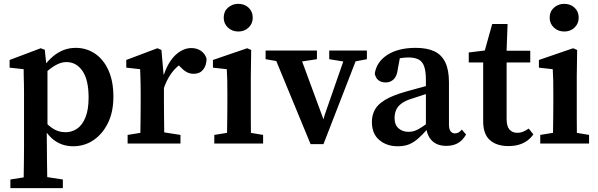

<svg xmlns="http://www.w3.org/2000/svg" viewBox="-20 -747 3113 999"><path d="M34 232V187L140 170H197L307 187V232ZM103 232Q103 194 103.5 157.5Q104 121 104.5 86.5Q105 52 105 18V-265Q105 -292 104.5 -311.5Q104 -331 103.5 -349Q103 -367 103 -387L30 -395V-435L192 -496L213 -488L222 -403L227 -396V-83L223 -75L224 20Q224 52 224.5 87Q225 122 225.5 158Q226 194 227 232ZM361 14Q328 14 300 3.5Q272 -7 248.5 -28.5Q225 -50 205 -84H176L184 -149Q218 -104 250 -81.5Q282 -59 320 -59Q355 -59 382 -78Q409 -97 425 -137Q441 -177 441 -239Q441 -332 409 -378Q377 -424 326 -424Q302 -424 278.5 -412.5Q255 -401 231 -381Q207 -361 180 -334L173 -398H205Q229 -431 255 -453Q281 -475 310.5 -486.5Q340 -498 374 -498Q429 -498 473.5 -468.5Q518 -439 544 -382Q570 -325 570 -244Q570 -164 541.5 -106.5Q513 -49 466 -17.5Q419 14 361 14Z M644 0V-45L749 -62H810L919 -45V0ZM709 0Q710 -25 710.5 -62.5Q711 -100 711.5 -140Q712 -180 712 -212V-265Q712 -292 711.5 -311.5Q711 -331 710.5 -349Q710 -367 709 -387L637 -395V-435L799 -496L820 -487L831 -360L833 -359V-212Q833 -180 833.5 -140Q834 -100 834.5 -62.5Q835 -25 836 0ZM829 -277 808 -350H830Q845 -398 867.5 -430.5Q890 -463 918 -480Q946 -497 975 -497Q1004 -497 1025.5 -482.5Q1047 -468 1055 -441Q1054 -405 1036.5 -384Q1019 -363 988 -363Q967 -363 950.5 -372.5Q934 -382 918 -399L892 -427L939 -425Q899 -404 871.5 -365.5Q844 -327 829 -277Z M1095 0V-45L1199 -62H1248L1349 -45V0ZM1160 0Q1161 -25 1161.5 -62.5Q1162 -100 1162.5 -140Q1163 -180 1163 -212V-260Q1163 -300 1162.5 -328.5Q1162 -357 1160 -387L1088 -395V-435L1266 -496L1287 -487L1285 -350V-212Q1285 -180 1285 -140Q1285 -100 1285.5 -62.5Q1286 -25 1287 0ZM1220 -583Q1188 -583 1166 -603.5Q1144 -624 1144 -655Q1144 -687 1166 -707Q1188 -727 1220 -727Q1252 -727 1273.5 -707Q1295 -687 1295 -655Q1295 -624 1273.5 -603.5Q1252 -583 1220 -583Z M1596 3 1395 -484H1531L1672 -102H1657L1669 -148L1786 -484H1852L1663 3ZM1362 -439V-484H1629V-439L1523 -423H1455ZM1693 -439V-484H1889V-439L1810 -424H1786Z M2049 14Q1992 14 1953.5 -18.5Q1915 -51 1915 -113Q1915 -147 1930 -175.5Q1945 -204 1984 -227.5Q2023 -251 2094 -271Q2120 -278 2146.5 -285.5Q2173 -293 2199.5 -300Q2226 -307 2253 -314V-275Q2219 -265 2186.5 -254.5Q2154 -244 2124 -234Q2087 -223 2067 -207Q2047 -191 2040 -172Q2033 -153 2033 -133Q2033 -97 2054 -79Q2075 -61 2106 -61Q2124 -61 2140 -67Q2156 -73 2177 -87Q2198 -101 2229 -125L2239 -73H2202Q2178 -46 2156 -26.5Q2134 -7 2109.5 3.5Q2085 14 2049 14ZM2302 12Q2255 12 2228 -14.5Q2201 -41 2197 -89L2196 -92V-331Q2196 -376 2187 -401.5Q2178 -427 2158 -437.5Q2138 -448 2105 -448Q2086 -448 2064 -444.5Q2042 -441 2013 -431L2065 -469L2050 -389Q2046 -352 2029 -335Q2012 -318 1988 -318Q1963 -318 1948.5 -330Q1934 -342 1930 -364Q1939 -425 1995.5 -461.5Q2052 -498 2143 -498Q2202 -498 2240 -480Q2278 -462 2297 -422.5Q2316 -383 2316 -318V-99Q2316 -75 2324.5 -64Q2333 -53 2347 -53Q2358 -53 2366.5 -58Q2375 -63 2383 -73L2405 -47Q2387 -16 2362 -2Q2337 12 2302 12Z M2556 -422V-483H2739V-422ZM2625 13Q2564 13 2529 -18Q2494 -49 2494 -116Q2494 -138 2494 -158.5Q2494 -179 2494 -206V-422H2419V-474L2541 -489L2494 -454L2541 -622H2621L2615 -460L2616 -444V-127Q2616 -90 2631 -73Q2646 -56 2671 -56Q2688 -56 2702 -62Q2716 -68 2731 -78L2755 -48Q2743 -30 2724.5 -16Q2706 -2 2681 5.5Q2656 13 2625 13Z M2791 0V-45L2895 -62H2944L3045 -45V0ZM2856 0Q2857 -25 2857.5 -62.5Q2858 -100 2858.5 -140Q2859 -180 2859 -212V-260Q2859 -300 2858.5 -328.5Q2858 -357 2856 -387L2784 -395V-435L2962 -496L2983 -487L2981 -350V-212Q2981 -180 2981 -140Q2981 -100 2981.5 -62.5Q2982 -25 2983 0ZM2916 -583Q2884 -583 2862 -603.5Q2840 -624 2840 -655Q2840 -687 2862 -707Q2884 -727 2916 -727Q2948 -727 2969.5 -707Q2991 -687 2991 -655Q2991 -624 2969.5 -603.5Q2948 -583 2916 -583Z"/></svg>

Font: Source Serif 4 18pt SemiBold
Style: Regular
Weight: 600
Designer: Frank Grießhammer
Foundry: Adobe Systems Incorporated
Version: Version 4.004;hotconv 1.0.116;makeotfexe 2.5.65601